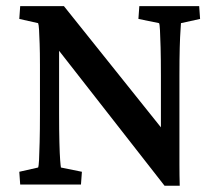

<svg xmlns="http://www.w3.org/2000/svg" viewBox="-20 -593 704 617"><path d="M497.1 -153.3V-349.6Q497.1 -404.3 496.1 -440.4Q495.1 -476.6 494.1 -495.6Q493.2 -514.6 491.2 -518.6L424.8 -532.2L427.7 -573.2H620.1L623 -532.2L561.5 -518.6Q561.5 -514.6 560.1 -495.6Q558.6 -476.6 557.6 -440.4Q556.6 -404.3 556.6 -349.6V-131.8Q556.6 -96.7 556.6 -63.5Q556.6 -30.3 557.6 3.9H508.8L138.7 -469.7H169.9V-229.5Q169.9 -172.9 170.9 -135.3Q171.9 -97.7 173.3 -78.6Q174.8 -59.6 175.8 -54.7L243.2 -41L240.2 0H44.9L42 -41L102.5 -54.7Q104.5 -59.6 105.5 -79.1Q106.4 -98.6 107.4 -136.2Q108.4 -173.8 108.4 -229.5V-384.8Q108.4 -423.8 107.4 -452.1Q106.4 -480.5 105.5 -497.1Q104.5 -513.7 102.5 -518.6L42 -532.2L44.9 -573.2H185.5L521.5 -153.3Z"/></svg>

Font: Crimson Pro Medium
Style: Regular
Weight: 500
Designer: Jacques Le Bailly
Foundry: Baron von Fonthausen
Version: Version 1.003